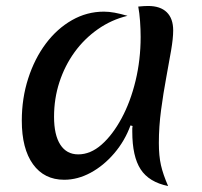

<svg xmlns="http://www.w3.org/2000/svg" viewBox="-20 -590 675 643"><path d="M417 -170Q398 -118 362.5 -76.5Q327 -35 283.5 -11.5Q240 12 195 12Q128 12 90.5 -40Q53 -92 53 -186Q53 -261 74.5 -327.5Q96 -394 133.5 -444Q171 -494 221 -522.5Q271 -551 328 -551Q345 -551 364 -547.5Q383 -544 407 -537Q353 -524 307.5 -492Q262 -460 229.5 -415Q197 -370 179 -315Q161 -260 161 -199Q161 -138 182 -105.5Q203 -73 242 -73Q283 -73 320 -105.5Q357 -138 387 -193.5Q417 -249 434 -319.5Q451 -390 451 -466Q451 -492 449 -519.5Q447 -547 443 -568Q453 -569 461 -569.5Q469 -570 476 -570Q517 -570 538.5 -549Q560 -528 560 -488Q560 -462 553 -421Q546 -380 536.5 -329Q527 -278 519.5 -222Q512 -166 512 -111Q512 -68 519 -37Q526 -6 543 33Q479 20 451 -23Q423 -66 423 -149Q423 -157 423 -160.5Q423 -164 424 -168Z"/></svg>

Font: Merienda
Style: Regular
Weight: 400
Designer: Eduardo Rodriguez Tunni
Foundry: Eduardo Rodriguez Tunni
Version: Version 2.001